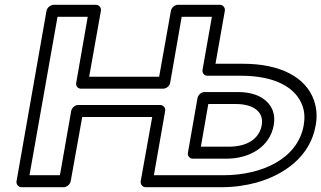

<svg xmlns="http://www.w3.org/2000/svg" viewBox="-20 -756 1341 801"><path d="M912 -25H622L669 -293C672 -308 659 -318 648 -318H306C291 -318 279 -304 277 -293L230 -25H103L220 -686H346L298 -411C295 -397 305 -386 318 -386H660C674 -386 688 -397 690 -411L738 -686H864L825 -465C822 -450 834 -440 845 -440H986C1130 -440 1216 -389 1242 -314C1251 -289 1252 -263 1247 -233C1222 -93 1072 -25 912 -25ZM352 -436 401 -711C403 -722 395 -736 380 -736H204C193 -736 177 -726 174 -711L49 0C47 11 55 25 70 25H246C257 25 272 15 275 0L323 -268H615L567 0C565 11 573 25 588 25H904C956 25 1004 18 1049 6C1166 -27 1274 -102 1297 -233C1304 -270 1301 -305 1290 -337C1256 -435 1148 -490 994 -490H879L918 -711C920 -722 912 -736 897 -736H722C711 -736 696 -726 693 -711L644 -436ZM804 -347 764 -119C761 -104 773 -94 784 -94H925C1021 -94 1106 -143 1122 -234C1134 -301 1095 -343 1045 -361C1025 -368 1001 -372 974 -372H833C818 -372 806 -358 804 -347ZM1072 -234C1062 -179 1015 -144 933 -144H818L849 -322H965C1033 -322 1082 -292 1072 -234Z"/></svg>

Font: Asimov
Style: XWidOuIt
Weight: 500
Designer: Google
Version: Version 2.000980; 2014